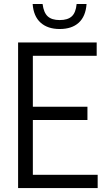

<svg xmlns="http://www.w3.org/2000/svg" viewBox="-20 -956 536 976"><path d="M72 0V-740H471.5V-672.5H147V-413.5H424.5V-346H147V-67.5H476.5V0ZM283.5 -808.5Q222.5 -808.5 186.5 -840.8Q150.5 -873 146 -935.5H196.5Q202 -892 222.5 -873Q243 -854 283.5 -854Q324.5 -854 345 -873Q365.5 -892 369.5 -935.5H420Q415.5 -872.5 380.2 -840.5Q345 -808.5 283.5 -808.5Z"/></svg>

Font: Encode Sans Cnd
Style: Regular
Weight: 400
Width: 3
Designer: Multiple Designers
Foundry: Impallari Type
Version: Version 3.002; ttfautohint (v1.8.3) -l 8 -r 50 -G 200 -x 14 